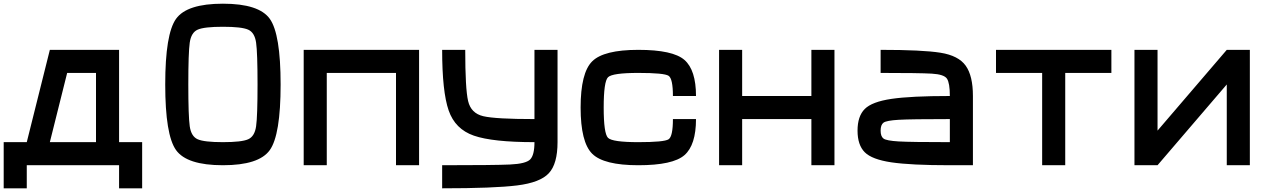

<svg xmlns="http://www.w3.org/2000/svg" viewBox="-20 -895 6915 1040"><path d="M500 -125V-500H343.8L250 -125ZM125 -125 250 -625H625V-125H750V125H625V0H125V125H0V-125Z M1375 -437.5Q1375 -609.4 1367.2 -664.1Q1359.4 -718.8 1324.2 -734.4Q1289.1 -750 1187.5 -750Q1085.9 -750 1050.8 -734.4Q1015.6 -718.8 1007.8 -664.1Q1000 -609.4 1000 -437.5Q1000 -265.6 1007.8 -210.9Q1015.6 -156.2 1050.8 -140.6Q1085.9 -125 1187.5 -125Q1289.1 -125 1324.2 -140.6Q1359.4 -156.2 1367.2 -210.9Q1375 -265.6 1375 -437.5ZM1500 -437.5Q1500 -164.1 1441.4 -82Q1382.8 0 1187.5 0Q992.2 0 933.6 -82Q875 -164.1 875 -437.5Q875 -710.9 933.6 -793Q992.2 -875 1187.5 -875Q1382.8 -875 1441.4 -793Q1500 -710.9 1500 -437.5Z M2250 0H2125V-500H1750V0H1625V-625H2250Z M2375 -625H2500Q2500 -414.1 2515.6 -347.7Q2531.2 -281.2 2597.7 -265.6Q2664.1 -250 2875 -250V-625H3000V-125Q3000 -7.8 2953.1 43Q2906.2 93.8 2781.2 109.4Q2656.2 125 2375 125V0Q2656.2 0 2742.2 -3.9Q2828.1 -7.8 2851.6 -31.2Q2875 -54.7 2875 -125Q2648.4 -125 2546.9 -160.2Q2445.3 -195.3 2410.2 -296.9Q2375 -398.4 2375 -625Z M3125 -312.5Q3125 -500 3187.5 -562.5Q3250 -625 3437.5 -625Q3625 -625 3687.5 -570.3Q3750 -515.6 3750 -375H3625Q3625 -468.8 3601.6 -484.4Q3578.1 -500 3437.5 -500Q3296.9 -500 3273.4 -476.6Q3250 -453.1 3250 -312.5Q3250 -171.9 3273.4 -148.4Q3296.9 -125 3437.5 -125Q3578.1 -125 3601.6 -140.6Q3625 -156.2 3625 -250H3750Q3750 -109.4 3687.5 -54.7Q3625 0 3437.5 0Q3250 0 3187.5 -62.5Q3125 -125 3125 -312.5Z M4000 -375H4375V-625H4500V0H4375V-250H4000V0H3875V-625H4000Z M5125 -125V-250Q4914.1 -250 4847.7 -246.1Q4781.2 -242.2 4765.6 -230.5Q4750 -218.8 4750 -187.5Q4750 -156.2 4765.6 -144.5Q4781.2 -132.8 4847.7 -128.9Q4914.1 -125 5125 -125ZM5250 -375V0H5125Q4914.1 0 4808.6 -15.6Q4703.1 -31.2 4664.1 -70.3Q4625 -109.4 4625 -187.5Q4625 -265.6 4664.1 -304.7Q4703.1 -343.8 4808.6 -359.4Q4914.1 -375 5125 -375Q5125 -445.3 5109.4 -468.8Q5093.8 -492.2 5027.3 -496.1Q4960.9 -500 4750 -500V-625Q4976.6 -625 5074.2 -609.4Q5171.9 -593.8 5210.9 -539.1Q5250 -484.4 5250 -375Z M6000 -625V-500H5750V0H5625V-500H5375V-625Z M6125 0V-625H6250V-187.5L6625 -625H6750V0H6625V-437.5L6250 0Z"/></svg>

Font: CraftyPE
Style: Regular
Weight: 400
Designer: Erek Butcher
Foundry: Haunted Coop
Version: Version 0.018;April 4, 2024;FontCreator 15.0.0.2962 64-bit